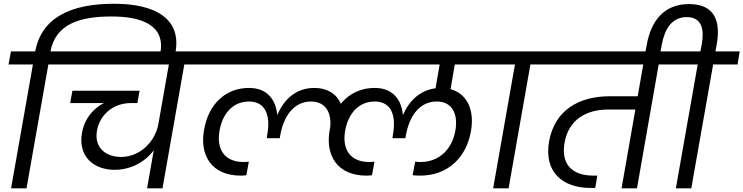

<svg xmlns="http://www.w3.org/2000/svg" viewBox="-20 -1018 4019 1038"><path d="M123.3 0 241.5 -669.6H373.3L385.4 -740H39.1L26.2 -669.6H158L39.9 0ZM248.5 -717.6 252.1 -735.9C278.5 -890 413.8 -928.9 583.6 -928.9C749.5 -928.9 872.5 -879.8 847.5 -734.1L844.5 -718.6H925.7L928.7 -735.6C961 -914 824.1 -997.7 596.5 -997.7C365.1 -997.7 202.3 -924.9 169.3 -734.4L166.6 -717.6Z M1107.5 -669.6 1120.3 -740H332.3L320.2 -669.6ZM599.9 -99.9C728.4 -99.9 838.6 -191.8 857.6 -316.4L836.1 -346.4C817.3 -249.2 736.2 -170.3 635.1 -169.5C550.8 -169.5 487.7 -220.4 504.4 -312.7C519.9 -397.5 591.4 -460.8 687.4 -460.8L668.5 -490.4C538.9 -490.4 442.9 -412 423.2 -299.8C400.9 -174.1 484.6 -99.9 599.9 -99.9ZM722.5 -460.8 734.5 -527.4H371.5L359.4 -460.8ZM858.5 0 979.2 -685.2H895.7L775.1 0Z M1282 -68.5C1292.2 -68.5 1300.2 -69.5 1311.8 -70.5L1325.3 -144.1C1315.1 -143.1 1305.8 -142.1 1297.4 -142.1C1191.1 -142.1 1149.4 -214 1166.9 -312.3C1183.1 -402.4 1237.2 -469.2 1326.8 -469.2C1415.9 -469.2 1444.5 -392.1 1424.3 -286.4L1422.6 -270.8H1492.5L1495 -286.4C1514.2 -394.4 1571.3 -469.2 1661.6 -469.2C1743.2 -469.2 1778.7 -402.9 1762.7 -312.3L1833.3 -313.8C1857.3 -450.4 1800.2 -542.6 1678.7 -542.6C1571.1 -542.6 1509.1 -468 1480.3 -398.3H1478.3C1473 -467 1433.4 -542.6 1326.3 -542.6C1204.3 -542.6 1108.4 -461 1083.4 -316.8C1057.6 -177.8 1124.4 -68.5 1282 -68.5ZM1910.1 -669.6 1922.2 -740H1062.1L1049.3 -669.6ZM2157.6 -398.3C2152.3 -467 2112.7 -542.6 2005.6 -542.6C1883.6 -542.6 1787.7 -461 1762.7 -316.8C1736.9 -177.8 1803.7 -68.5 1961.3 -68.5C1971.5 -68.5 1979.5 -69.5 1991.1 -70.5L2004.6 -144.1C1994.4 -143.1 1985.1 -142.1 1976.6 -142.1C1870.4 -142.1 1828.7 -214 1846.1 -312.3C1862.4 -402.4 1917.3 -469.2 2006.8 -469.2C2095.9 -469.2 2123.8 -392.1 2103.6 -286.4L2101.9 -270.8H2171.8L2174.3 -286.4C2193.5 -394.4 2250.6 -469.2 2340.9 -469.2C2426.2 -469.2 2457.2 -399.9 2442 -312.3C2424.5 -213.2 2356.4 -142.1 2253.1 -142.1C2243.9 -142.1 2233.1 -143.1 2224.4 -144.1L2210.8 -70.5C2222.1 -69.5 2237.3 -68.5 2247.1 -68.5C2403.9 -67 2501.7 -169.5 2526.2 -309.3C2551 -448.9 2483.3 -542.6 2364.8 -542.6C2253.4 -542.6 2189.9 -468.8 2159.6 -398.3ZM2412.6 -517.3 2438.8 -669.6H2685.3L2698.1 -740H1741.4L1728.6 -669.6H2356.9L2330.7 -517.3Z M2729.6 0 2847.5 -669.6H2978.5L2991.4 -740H2644.3L2632.2 -669.6H2764L2646.1 0Z M3442.1 -497.7H3277.4C3111.9 -497.7 2978.4 -424.5 2948.1 -251.5C2920.1 -86.4 3023.3 -2 3171.7 -2H3198L3209.3 -68.6H3188.3C3066.5 -68.6 3012.4 -135.5 3032.4 -247.7C3053.8 -367.9 3144.9 -425.8 3268.6 -425.8H3429.5ZM3672.7 -669.6 3685.5 -740H2938.3L2926.2 -669.6ZM3461 -688.7 3340.3 0H3423.7L3544.4 -688.7Z M3547.4 -720.4 3558.9 -782.2C3572.9 -851.6 3606 -925.6 3693 -925.6C3778.4 -925.6 3786.6 -851.6 3774.4 -782.2L3762.9 -720.2H3844.1L3854.8 -778.4C3876.6 -899.9 3846.5 -996 3705 -996C3565.8 -996 3499.5 -900.1 3476.9 -778.4L3466.2 -720.4ZM3717.3 0 3835.5 -669.6H3967.3L3979.1 -740H3632.1L3620.2 -669.6H3752L3633.9 0Z"/></svg>

Font: Poppins Devanagari Thin
Style: Italic
Weight: 100
Italic angle: -10°
Designer: Ninad Kale (Devanagari), Jonny Pinhorn (Latin)
Foundry: Indian Type Foundry
Version: 4.005